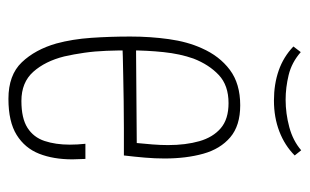

<svg xmlns="http://www.w3.org/2000/svg" viewBox="-156 -550 717 444"><g transform="rotate(90 202.0 -328.5)"><path d="M209 10Q154 10 124.5 -21Q95 -52 81 -101Q71 -138 68 -181.5Q65 -225 65 -272Q65 -318 71 -361Q77 -404 92 -437Q110 -478 142 -502Q174 -526 224 -526Q271 -526 298 -503Q325 -480 336 -440.5Q347 -401 347 -351Q347 -329 345 -305.5Q343 -282 340 -257L311 -284Q313 -304 314.5 -323Q316 -342 316 -359Q316 -400 307 -431.5Q298 -463 277 -481Q256 -499 219 -499Q178 -499 154 -476.5Q130 -454 116 -418Q105 -387 101 -348.5Q97 -310 97 -271Q97 -243 98 -216.5Q99 -190 102.5 -165.5Q106 -141 111 -119Q122 -75 146.5 -47.5Q171 -20 214 -20Q254 -20 276 -34Q298 -48 306.5 -73.5Q315 -99 315 -132Q315 -140 314.5 -149.5Q314 -159 313 -168H348Q348 -161 348.5 -153.5Q349 -146 349 -138Q349 -94 336 -61Q323 -28 292.5 -9Q262 10 209 10ZM81 -253V-285L342 -287L340 -257Q309 -257 276.5 -257Q244 -257 214 -256.5Q184 -256 157.5 -255.5Q131 -255 111 -254.5Q91 -254 81 -253ZM213 -604Q175 -604 143.5 -615Q112 -626 88 -649L101 -666Q125 -645 154 -638Q183 -631 211 -631Q243 -631 274.5 -639.5Q306 -648 328 -667L340 -652Q317 -629 284.5 -616.5Q252 -604 213 -604Z"/></g></svg>

Font: Truculenta Thin
Style: Regular
Weight: 250
Version: Version 1.002